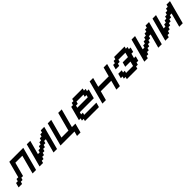

<svg xmlns="http://www.w3.org/2000/svg" viewBox="591 -2680 4859 4859"><g transform="rotate(-45 3021.0 -250.0)"><path d="M500 0H625Q652.8 -104 708.7 -312.3Q764.6 -520.5 792.5 -625H292.5L175.3 -187.5H112.8L96.2 -125H33.7Q27.8 -104 16.6 -62.5Q5.4 -21 0 0H125L141.6 -62.5H204.1L221.2 -125H283.7Q300.3 -187.5 333.5 -312.5Q366.7 -437.5 383.8 -500H633.8Q611.3 -417 566.7 -250Q522 -83 500 0Z M1250 0H1375Q1402.8 -104 1458.7 -312.3Q1514.6 -520.5 1542.5 -625H1417.5L1400.9 -562.5H1338.4L1321.3 -500H1258.8L1242.2 -437.5H1179.7L1163.1 -375H1100.6L1083.5 -312.5H1021L1004.4 -250H941.9Q958.5 -312.5 992.2 -437.5Q1025.9 -562.5 1042.5 -625H917.5Q889.6 -520.5 833.7 -312.3Q777.8 -104 750 0H875L891.6 -62.5H954.1L971.2 -125H1033.7L1050.3 -187.5H1112.8L1129.4 -250H1191.9L1208.5 -312.5H1271L1288.1 -375H1350.6Q1334 -312.5 1300.3 -187.5Q1266.6 -62.5 1250 0Z M1966.3 125H2091.3Q2102.5 83.5 2125 0Q2147.5 -83.5 2158.7 -125H2033.7Q2056.2 -208.5 2100.8 -375.2Q2145.5 -542 2167.5 -625H2042.5Q2020 -542 1975.3 -375.2Q1930.7 -208.5 1908.7 -125H1658.7Q1681.2 -208 1725.6 -375Q1770 -542 1792.5 -625H1667.5Q1639.6 -520.5 1583.7 -312.3Q1527.8 -104 1500 0H2000Q1994.1 21 1983.2 62.5Q1972.2 104 1966.3 125Z M2375 0H2875Q2880.9 -21 2892.1 -62.5Q2903.3 -104 2908.7 -125H2471.2L2487.8 -187.5H2425.3L2441.9 -250H2941.9Q2953.1 -292 2975.3 -375.2Q2997.6 -458.5 3008.8 -500H2946.3L2963.4 -562.5H2900.9L2917.5 -625H2542.5L2525.9 -562.5H2463.4L2446.3 -500H2383.8Q2367.2 -437.5 2333.7 -312.5Q2300.3 -187.5 2283.7 -125H2346.2L2329.1 -62.5H2391.6ZM2850.6 -375H2475.6L2492.2 -437.5H2554.7L2571.3 -500H2821.3L2804.7 -437.5H2867.2Z M3500 0H3625Q3652.8 -104 3708.7 -312.3Q3764.6 -520.5 3792.5 -625H3667.5Q3656.2 -583.5 3634 -500Q3611.8 -416.5 3600.6 -375H3225.6Q3236.8 -416.5 3259 -500Q3281.2 -583.5 3292.5 -625H3167.5Q3139.6 -520.5 3083.7 -312.3Q3027.8 -104 3000 0H3125Q3136.2 -42 3158.4 -125Q3180.7 -208 3191.9 -250H3566.9Q3555.7 -208.5 3533.4 -125.2Q3511.2 -42 3500 0Z M3875 0H4250L4266.6 -62.5H4329.1L4346.2 -125H4408.7Q4414.1 -145.5 4425 -187.3Q4436 -229 4441.9 -250H4379.4Q4385.3 -270.5 4396.5 -312.3Q4407.7 -354 4413.1 -375H4475.6Q4481 -395.5 4491.9 -437.3Q4502.9 -479 4508.8 -500H4446.3L4463.4 -562.5H4400.9L4417.5 -625H4042.5L4025.9 -562.5H3963.4L3946.3 -500H3883.8Q3878.4 -479 3867.2 -437.5Q3856 -396 3850.6 -375H3975.6L3992.2 -437.5H4054.7L4071.3 -500H4321.3Q4315.9 -479 4304.9 -437.3Q4293.9 -395.5 4288.1 -375H4100.6Q4095.2 -354 4084 -312.3Q4072.8 -270.5 4066.9 -250H4254.4Q4248.5 -229 4237.5 -187.3Q4226.6 -145.5 4221.2 -125H3971.2L3987.8 -187.5H3925.3L3941.9 -250H3816.9Q3811.5 -229 3800.3 -187.3Q3789.1 -145.5 3783.7 -125H3846.2L3829.1 -62.5H3891.6Z M5000 0H5125Q5152.8 -104 5208.7 -312.3Q5264.6 -520.5 5292.5 -625H5167.5L5150.9 -562.5H5088.4L5071.3 -500H5008.8L4992.2 -437.5H4929.7L4913.1 -375H4850.6L4833.5 -312.5H4771L4754.4 -250H4691.9Q4708.5 -312.5 4742.2 -437.5Q4775.9 -562.5 4792.5 -625H4667.5Q4639.6 -520.5 4583.7 -312.3Q4527.8 -104 4500 0H4625L4641.6 -62.5H4704.1L4721.2 -125H4783.7L4800.3 -187.5H4862.8L4879.4 -250H4941.9L4958.5 -312.5H5021L5038.1 -375H5100.6Q5084 -312.5 5050.3 -187.5Q5016.6 -62.5 5000 0Z M5750 0H5875Q5902.8 -104 5958.7 -312.3Q6014.6 -520.5 6042.5 -625H5917.5L5900.9 -562.5H5838.4L5821.3 -500H5758.8L5742.2 -437.5H5679.7L5663.1 -375H5600.6L5583.5 -312.5H5521L5504.4 -250H5441.9Q5458.5 -312.5 5492.2 -437.5Q5525.9 -562.5 5542.5 -625H5417.5Q5389.6 -520.5 5333.7 -312.3Q5277.8 -104 5250 0H5375L5391.6 -62.5H5454.1L5471.2 -125H5533.7L5550.3 -187.5H5612.8L5629.4 -250H5691.9L5708.5 -312.5H5771L5788.1 -375H5850.6Q5834 -312.5 5800.3 -187.5Q5766.6 -62.5 5750 0Z"/></g></svg>

Font: Faithful 32x
Style: Oblique
Weight: 400
Foundry: Faithful Resource Pack
Version: Version 1.0; January 27, 2023